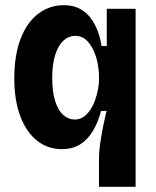

<svg xmlns="http://www.w3.org/2000/svg" viewBox="-20 -560 601 739"><path d="M361 159V50Q361 26 365 -3.5Q369 -33 375.5 -66Q382 -99 390 -133H369Q357 -88 337 -55Q317 -22 288 -4Q259 14 218 14Q163 14 122 -19Q81 -52 58 -113Q35 -174 35 -258Q35 -347 59 -410Q83 -473 126.5 -506.5Q170 -540 225 -540Q269 -540 298.5 -519.5Q328 -499 346 -463.5Q364 -428 371 -383H391V-526H502V-255V159ZM268 -100Q288 -100 303 -111Q318 -122 329 -139.5Q340 -157 347 -177.5Q354 -198 357.5 -217.5Q361 -237 361 -251V-267Q361 -288 356 -315Q351 -342 340 -366Q329 -390 312 -406Q295 -422 270 -422Q244 -422 224 -403.5Q204 -385 192.5 -349Q181 -313 181 -259Q181 -208 192 -172Q203 -136 223 -118Q243 -100 268 -100Z"/></svg>

Font: Bricolage Grotesque SemiCondensed
Style: Bold
Weight: 700
Width: 4
Designer: Mathieu Triay
Foundry: Atelier Triay
Version: Version 1.001;gftools[0.9.33.dev8+g029e19f]